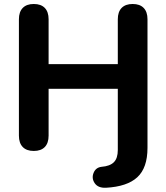

<svg xmlns="http://www.w3.org/2000/svg" viewBox="-20 -733 817 943"><path d="M478.6 86.3Q519.7 83.1 539.1 63.8Q558.6 44.4 558.6 3.9V-296.8H218.7V-66.6Q218.7 -30.3 200 -10.9Q181.2 8.4 145.9 8.4Q110.6 8.4 91.8 -10.9Q72.9 -30.3 72.9 -66.6V-638.4Q72.9 -674.7 91.8 -694.1Q110.6 -713.4 145.9 -713.4Q181.2 -713.4 200 -694.1Q218.7 -674.7 218.7 -638.4V-418H558.6V-638.4Q558.6 -674.7 577.4 -694.1Q596.3 -713.4 631.6 -713.4Q666.9 -713.4 685.6 -694.1Q704.4 -674.7 704.4 -638.4V-6.9Q704.4 91.5 654.3 137.6Q604.3 183.6 500.2 189.2Q461.7 190.8 445.3 166.9Q428.9 143.1 439.5 116.4Q450.1 89.7 478.6 86.3Z"/></svg>

Font: SN Pro Thin
Style: Regular
Weight: 200
Designer: Tobias Whetton
Foundry: Supernotes
Version: Version 1.003;Glyphs 3.3 (3324)